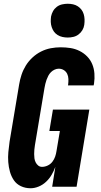

<svg xmlns="http://www.w3.org/2000/svg" viewBox="-20 -995 540 1023"><path d="M143 8Q115 8 91.5 -3Q68 -14 54 -34.5Q40 -55 33 -80Q26 -105 24 -131.5Q22 -158 24.5 -185Q27 -212 31 -240L82 -545Q86 -570 94.5 -596Q103 -622 117.5 -645.5Q132 -669 153 -688.5Q174 -708 199 -720.5Q224 -733 250.5 -738Q277 -743 303 -743Q330 -743 355.5 -739Q381 -735 404 -723.5Q427 -712 444.5 -694Q462 -676 471.5 -653Q481 -630 483 -603.5Q485 -577 481 -550L479 -540H342L343 -544Q345 -559 344.5 -574Q344 -589 338 -601.5Q332 -614 320 -621.5Q308 -629 293 -629Q282 -629 271 -624Q260 -619 251.5 -610.5Q243 -602 237.5 -591.5Q232 -581 228 -570Q224 -559 221.5 -548Q219 -537 217 -526L166 -221Q164 -209 163 -197.5Q162 -186 162 -174Q162 -162 163.5 -151Q165 -140 170 -130Q175 -120 183.5 -113Q192 -106 204 -106Q219 -106 234 -113Q249 -120 259 -133Q269 -146 274 -161Q279 -176 281 -190L299 -297H243L262 -411H456L388 0H258L275 -106Q267 -84 255 -63.5Q243 -43 225.5 -26.5Q208 -10 186 -1Q164 8 143 8ZM341 -795Q327 -795 313 -798Q299 -801 287 -808.5Q275 -816 267.5 -826.5Q260 -837 255.5 -850.5Q251 -864 250.5 -878Q250 -892 252 -907Q255 -922 262.5 -935.5Q270 -949 282.5 -958.5Q295 -968 310.5 -971.5Q326 -975 341 -975Q355 -975 369 -972Q383 -969 394.5 -961.5Q406 -954 414 -943.5Q422 -933 426 -919.5Q430 -906 430.5 -892Q431 -878 429 -863Q427 -848 419 -834.5Q411 -821 398.5 -811.5Q386 -802 371 -798.5Q356 -795 341 -795Z"/></svg>

Font: Iosevka Term Curly Hv Obl
Style: Regular
Weight: 900
Italic angle: -9°
Designer: Belleve Invis
Foundry: Belleve Invis
Version: Version 32.3.0